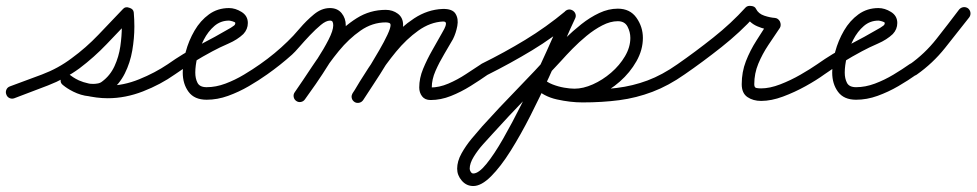

<svg xmlns="http://www.w3.org/2000/svg" viewBox="-41 -309 3271 643"><path d="M7 20Q-1 23 -9 19.5Q-17 16 -20 7Q-23 -1 -19.5 -9Q-16 -17 -7 -20Q45 -39 99.5 -59.5Q154 -80 199 -114Q247 -149 288.5 -192.5Q330 -236 371 -279Q379 -288 392 -283Q406 -279 407 -267Q409 -243 409 -220Q409 -181 402 -140Q395 -99 377 -63Q359 -27 327 -2Q315 7 300 10.5Q285 14 271 14Q243 14 217 3.5Q191 -7 170 -24Q162 -30 162 -38.5Q162 -47 167 -53Q172 -59 180 -61Q188 -63 196 -56Q220 -37 255.5 -29.5Q291 -22 320 -22Q372 -22 425 -43.5Q478 -65 521 -94Q521 -94 521 -94Q521 -94 521 -94Q528 -99 536.5 -97.5Q545 -96 550 -89Q555 -82 553.5 -73.5Q552 -65 545 -60Q497 -26 438 -3Q379 20 320 20Q283 20 241 10Q199 0 170 -24Q162 -30 162 -38.5Q162 -47 167 -53Q172 -59 180 -61Q188 -63 196 -56Q212 -44 231.5 -36Q251 -28 271 -28Q278 -28 286.5 -29.5Q295 -31 301 -36Q328 -56 342.5 -87.5Q357 -119 362 -154Q367 -189 367 -220Q367 -241 365 -262Q364 -268 371.5 -268.5Q379 -269 387 -267Q395 -264 400 -259Q405 -254 401 -250Q359 -206 316.5 -161.5Q274 -117 225 -80Q177 -45 120 -23Q63 -1 7 20Q7 20 7 20Q7 20 7 20Z M545 -60Q538 -55 529.5 -56.5Q521 -58 516 -65Q511 -72 512.5 -80.5Q514 -89 521 -94Q572 -130 625.5 -157.5Q679 -185 732 -216Q736 -219 741.5 -222.5Q747 -226 747 -232Q747 -235 738 -237.5Q729 -240 726 -240Q698 -240 677 -222Q656 -204 641.5 -176Q627 -148 620 -118.5Q613 -89 613 -66Q613 -46 620.5 -31.5Q628 -17 651 -17Q682 -17 714 -29Q746 -41 776 -59Q806 -77 830 -94Q830 -94 830 -94Q830 -94 830 -94Q837 -99 845.5 -97.5Q854 -96 859 -89Q864 -82 862.5 -73.5Q861 -65 854 -60Q826 -40 792.5 -20.5Q759 -1 723 12Q687 25 651 25Q610 25 590.5 -1.5Q571 -28 571 -66Q571 -98 581 -135.5Q591 -173 610.5 -206.5Q630 -240 659 -261Q688 -282 726 -282Q747 -282 768 -269Q789 -256 789 -232Q789 -211 774 -195Q754 -176 724 -163Q694 -150 670 -137Q638 -120 606.5 -100.5Q575 -81 545 -60Q545 -60 545 -60Q545 -60 545 -60Z M825 -65Q820 -72 821.5 -80.5Q823 -89 830 -94Q880 -129 922 -170Q940 -187 962.5 -213.5Q985 -240 1010.5 -261Q1036 -282 1064 -282Q1089 -282 1103 -265Q1117 -248 1117 -224Q1117 -202 1101 -168Q1085 -134 1062 -97Q1039 -60 1016.5 -27.5Q994 5 980 24Q980 24 980 24Q980 24 980 24Q975 31 966.5 32.5Q958 34 951 29Q944 24 942.5 15.5Q941 7 946 0Q956 -15 977 -45Q998 -75 1021 -110.5Q1044 -146 1059.5 -176.5Q1075 -207 1075 -224Q1075 -231 1073 -235.5Q1071 -240 1064 -240Q1051 -240 1033.5 -225.5Q1016 -211 997 -191Q978 -171 962 -152.5Q946 -134 937 -126Q898 -91 854 -60Q847 -55 838.5 -56.5Q830 -58 825 -65ZM980 24Q975 31 966.5 32.5Q958 34 951 29Q944 24 942.5 15.5Q941 7 946 0Q973 -39 1004 -86Q1035 -133 1072 -176.5Q1109 -220 1153.5 -248Q1198 -276 1251 -276Q1274 -276 1291.5 -263Q1309 -250 1309 -225Q1309 -204 1293.5 -170Q1278 -136 1255 -98Q1232 -60 1210 -27Q1188 6 1176 25Q1176 25 1176 25Q1176 25 1176 25Q1171 33 1162.5 34.5Q1154 36 1147 32Q1139 27 1137.5 18.5Q1136 10 1140 3Q1148 -9 1163 -32Q1178 -55 1195.5 -84Q1213 -113 1229.5 -141.5Q1246 -170 1256.5 -192.5Q1267 -215 1267 -225Q1267 -231 1261.5 -232.5Q1256 -234 1251 -234Q1206 -234 1166.5 -206.5Q1127 -179 1093.5 -138Q1060 -97 1032 -53Q1004 -9 980 24Q980 24 980 24Q980 24 980 24ZM1147 33Q1139 28 1137 19.5Q1135 11 1140 4Q1162 -34 1193 -81.5Q1224 -129 1262.5 -173.5Q1301 -218 1346 -247.5Q1391 -277 1441 -279Q1474 -280 1484.5 -263Q1495 -246 1490.5 -222Q1486 -198 1476 -178Q1463 -155 1446.5 -127.5Q1430 -100 1417.5 -71.5Q1405 -43 1405 -16Q1405 -12 1405 -12.5Q1405 -13 1404 -14Q1402 -16 1401 -16Q1430 -16 1460.5 -29Q1491 -42 1519 -60.5Q1547 -79 1570 -94Q1577 -99 1585.5 -97.5Q1594 -96 1599 -89Q1604 -82 1602.5 -73.5Q1601 -65 1594 -60Q1567 -41 1535 -21Q1503 -1 1469 12.5Q1435 26 1401 26Q1382 26 1372.5 13.5Q1363 1 1363 -16Q1363 -47 1376 -78.5Q1389 -110 1406.5 -140.5Q1424 -171 1439 -198Q1442 -203 1447 -212.5Q1452 -222 1452.5 -229.5Q1453 -237 1443 -237Q1400 -235 1360 -206.5Q1320 -178 1285.5 -136Q1251 -94 1223 -50.5Q1195 -7 1176 25Q1171 33 1162.5 35Q1154 37 1147 33Z M1563 -68Q1559 -75 1562 -83.5Q1565 -92 1573 -96Q1648 -133 1718 -175.5Q1788 -218 1853 -272Q1859 -278 1868 -277Q1877 -276 1882 -269Q1888 -263 1887 -254Q1886 -245 1879 -240Q1813 -184 1741 -140.5Q1669 -97 1591 -58Q1584 -54 1575.5 -57Q1567 -60 1563 -68ZM1847 -265Q1851 -273 1859 -276Q1867 -279 1875 -275Q1883 -271 1886 -263Q1889 -255 1885 -247Q1871 -218 1848.5 -165.5Q1826 -113 1797 -49.5Q1768 14 1735.5 78Q1703 142 1669.5 195.5Q1636 249 1603.5 281.5Q1571 314 1544 314Q1521 314 1505.5 296Q1490 278 1490 256Q1490 231 1504.5 205Q1519 179 1538.5 155.5Q1558 132 1574 114Q1631 51 1690.5 -10Q1750 -71 1807 -134Q1826 -155 1851.5 -180Q1877 -205 1906 -228Q1935 -251 1966 -265.5Q1997 -280 2028 -280Q2069 -280 2090.5 -249.5Q2112 -219 2112 -182Q2112 -142 2090.5 -104Q2069 -66 2035 -36Q2001 -6 1960.5 12Q1920 30 1883 30Q1862 30 1836 25Q1810 20 1786.5 9.5Q1763 -1 1748 -17Q1743 -23 1743 -32Q1743 -41 1750 -47Q1756 -52 1765 -52Q1774 -52 1780 -45Q1790 -34 1809 -26.5Q1828 -19 1848 -15.5Q1868 -12 1883 -12Q1912 -12 1944.5 -26.5Q1977 -41 2005.5 -65.5Q2034 -90 2052 -120.5Q2070 -151 2070 -182Q2070 -202 2060.5 -220Q2051 -238 2028 -238Q2003 -238 1976 -224Q1949 -210 1923.5 -189Q1898 -168 1876 -145.5Q1854 -123 1839 -106Q1781 -43 1722 18Q1663 79 1606 142Q1594 155 1576.5 174.5Q1559 194 1545.5 216Q1532 238 1532 256Q1532 261 1535.5 266.5Q1539 272 1544 272Q1562 272 1588 240Q1614 208 1644 155.5Q1674 103 1705 41Q1736 -21 1764 -81.5Q1792 -142 1813.5 -191Q1835 -240 1847 -265Q1847 -265 1847 -265Q1847 -265 1847 -265ZM1749 -16Q1743 -23 1743 -31.5Q1743 -40 1749 -46Q1756 -52 1764.5 -52Q1773 -52 1779 -46Q1802 -22 1840.5 -15Q1879 -8 1910 -8Q1971 -8 2024.5 -14.5Q2078 -21 2127.5 -39.5Q2177 -58 2228 -94Q2235 -99 2243.5 -97.5Q2252 -96 2257 -89Q2262 -82 2260.5 -73.5Q2259 -65 2252 -60Q2198 -22 2144 -1.5Q2090 19 2033 26.5Q1976 34 1910 34Q1869 34 1824 24Q1779 14 1749 -16Q1749 -16 1749 -16Q1749 -16 1749 -16Z M2252 -60Q2245 -55 2236.5 -56.5Q2228 -58 2223 -65Q2218 -72 2219.5 -80.5Q2221 -89 2228 -94Q2287 -135 2347.5 -183Q2408 -231 2456 -284Q2463 -291 2475 -289Q2487 -288 2491 -279Q2499 -263 2518.5 -256.5Q2538 -250 2554 -249Q2565 -248 2571 -237Q2576 -225 2571 -216Q2552 -188 2532 -158Q2512 -128 2498.5 -95.5Q2485 -63 2485 -27Q2485 -16 2491.5 -14.5Q2498 -13 2508 -13Q2537 -13 2572 -26.5Q2607 -40 2640 -59Q2673 -78 2696 -94Q2696 -94 2696 -94Q2696 -94 2696 -94Q2703 -99 2711.5 -97.5Q2720 -96 2725 -89Q2730 -82 2728.5 -73.5Q2727 -65 2720 -60Q2694 -41 2657 -20.5Q2620 0 2581 14.5Q2542 29 2508 29Q2481 29 2462 16Q2443 3 2443 -27Q2443 -68 2457 -104Q2471 -140 2492.5 -173.5Q2514 -207 2535 -240Q2538 -244 2543 -239.5Q2548 -235 2552 -227Q2556 -220 2556.5 -213.5Q2557 -207 2552 -207Q2523 -209 2495 -221Q2467 -233 2453 -261Q2451 -265 2457.5 -266Q2464 -267 2471 -266Q2479 -265 2485 -262Q2491 -259 2488 -256Q2438 -201 2375.5 -151.5Q2313 -102 2252 -60Q2252 -60 2252 -60Q2252 -60 2252 -60Z M2720 -60Q2713 -55 2704.5 -56.5Q2696 -58 2691 -65Q2686 -72 2687.5 -80.5Q2689 -89 2696 -94Q2747 -130 2800.5 -157.5Q2854 -185 2907 -216Q2911 -219 2916.5 -222.5Q2922 -226 2922 -232Q2922 -235 2913 -237.5Q2904 -240 2901 -240Q2873 -240 2852 -222Q2831 -204 2816.5 -176Q2802 -148 2795 -118.5Q2788 -89 2788 -66Q2788 -46 2795.5 -31.5Q2803 -17 2826 -17Q2857 -17 2889 -29Q2921 -41 2951 -59Q2981 -77 3005 -94Q3005 -94 3005 -94Q3005 -94 3005 -94Q3012 -99 3020.5 -97.5Q3029 -96 3034 -89Q3039 -82 3037.5 -73.5Q3036 -65 3029 -60Q3001 -40 2967.5 -20.5Q2934 -1 2898 12Q2862 25 2826 25Q2785 25 2765.5 -1.5Q2746 -28 2746 -66Q2746 -98 2756 -135.5Q2766 -173 2785.5 -206.5Q2805 -240 2834 -261Q2863 -282 2901 -282Q2922 -282 2943 -269Q2964 -256 2964 -232Q2964 -211 2949 -195Q2929 -176 2899 -163Q2869 -150 2845 -137Q2813 -120 2781.5 -100.5Q2750 -81 2720 -60Q2720 -60 2720 -60Q2720 -60 2720 -60Z M3029 -59Q3022 -54 3013.5 -55Q3005 -56 3000 -63Q2995 -71 2996.5 -79.5Q2998 -88 3005 -93Q3056 -129 3095 -178.5Q3134 -228 3171 -277Q3177 -284 3185.5 -285Q3194 -286 3201 -281Q3208 -275 3209 -266.5Q3210 -258 3205 -251Q3165 -200 3124 -148.5Q3083 -97 3029 -59Q3029 -59 3029 -59Q3029 -59 3029 -59Z"/></svg>

Font: FRB American Cursive Medium
Style: Italic
Weight: 500
Italic angle: -25°
Version: Version 2.0;Modular Font Editor K font №1